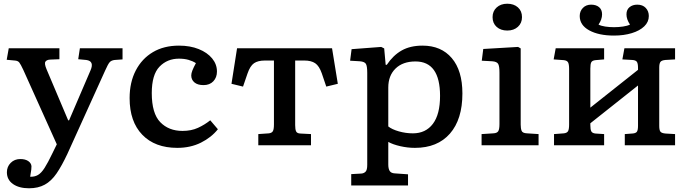

<svg xmlns="http://www.w3.org/2000/svg" viewBox="-20 -780 3696 1031"><path d="M136 231Q82 231 49.5 208Q17 185 17 145Q17 115 37.5 94.5Q58 74 89 74Q115 74 131 84.5Q147 95 149 112Q149 119 148 130.5Q147 142 142 169Q166 170 184 159.5Q202 149 219.5 121.5Q237 94 260 46L285 -5L105 -405Q91 -435 83.5 -444.5Q76 -454 59 -455L16 -459L27 -521H299V-462L249 -460Q231 -459 224 -449Q217 -439 230 -408L346 -134H351L466 -402Q488 -452 443 -458L400 -462L409 -521H638V-461L596 -458Q578 -456 569 -446Q560 -436 545 -402L342 46Q312 110 284 151Q256 192 220.5 211.5Q185 231 136 231Z M932 14Q812 14 744 -56.5Q676 -127 676 -253Q676 -338 709 -401.5Q742 -465 801 -500Q860 -535 941 -535Q1001 -535 1047 -516.5Q1093 -498 1119 -466.5Q1145 -435 1145 -396Q1145 -364 1125.5 -343.5Q1106 -323 1073 -323Q1041 -323 1024 -337.5Q1007 -352 1007 -375Q1007 -386 1013 -401.5Q1019 -417 1032 -441Q1015 -452 992.5 -458.5Q970 -465 941 -465Q878 -465 836.5 -422Q795 -379 795 -280Q795 -171 840.5 -124Q886 -77 960 -77Q1007 -77 1043 -93.5Q1079 -110 1109 -134L1150 -86Q1115 -42 1059 -14Q1003 14 932 14Z M1367 0V-60L1424 -64Q1440 -66 1445.5 -76Q1451 -86 1451 -112V-455H1403Q1365 -455 1344 -440.5Q1323 -426 1309 -385L1285 -315L1223 -330L1253 -521H1763L1794 -330L1732 -315L1708 -386Q1694 -426 1672.5 -440.5Q1651 -455 1614 -455H1565V-108Q1565 -85 1570 -74.5Q1575 -64 1592 -63L1650 -60V0Z M1866 216V155L1920 152Q1934 151 1943 142Q1952 133 1952 105V-389Q1952 -426 1944.5 -437.5Q1937 -449 1912 -451L1860 -454L1868 -516L2027 -528L2043 -520L2051 -432H2057Q2091 -483 2137 -509Q2183 -535 2249 -535Q2349 -535 2406 -468Q2463 -401 2463 -278Q2463 -139 2396 -62.5Q2329 14 2208 14Q2169 14 2129.5 5Q2090 -4 2065 -18V103Q2065 126 2072.5 138Q2080 150 2100 151L2171 156V216ZM2197 -64Q2266 -64 2304.5 -115Q2343 -166 2343 -265Q2343 -450 2211 -450Q2143 -450 2104 -412Q2065 -374 2065 -310V-101Q2085 -85 2122 -74.5Q2159 -64 2197 -64Z M2704 -616Q2669 -616 2647 -635.5Q2625 -655 2625 -688Q2625 -720 2647 -740Q2669 -760 2704 -760Q2739 -760 2761 -740.5Q2783 -721 2783 -688Q2783 -656 2761 -636Q2739 -616 2704 -616ZM2566 0V-60L2629 -64Q2649 -65 2655.5 -75.5Q2662 -86 2662 -114V-390Q2662 -425 2655 -437Q2648 -449 2623 -451L2567 -454L2575 -517L2762 -528L2776 -520V-111Q2776 -90 2781 -77.5Q2786 -65 2810 -64L2872 -60V0Z M2955 0V-60L3008 -64Q3025 -66 3030.5 -76Q3036 -86 3036 -112V-409Q3036 -435 3030.5 -445Q3025 -455 3008 -457L2953 -461L2964 -521H3224V-461L3177 -457Q3160 -455 3155 -445.5Q3150 -436 3150 -412V-202L3406 -405V-416Q3406 -440 3399.5 -448.5Q3393 -457 3375 -458L3322 -461L3333 -521H3605V-461L3553 -458Q3532 -456 3526 -447Q3520 -438 3520 -417V-104Q3520 -82 3526 -73.5Q3532 -65 3553 -63L3605 -60V0H3335V-60L3375 -63Q3393 -64 3399.5 -72Q3406 -80 3406 -105V-321L3150 -118V-108Q3150 -85 3155 -75Q3160 -65 3177 -63L3224 -60V0ZM3277 -589Q3195 -589 3144 -617Q3093 -645 3093 -694Q3093 -720 3110 -737.5Q3127 -755 3154 -755Q3181 -755 3197 -741.5Q3213 -728 3213 -703Q3213 -676 3194 -648Q3207 -641 3229.5 -637.5Q3252 -634 3277 -634Q3302 -634 3325.5 -637.5Q3349 -641 3363 -648Q3344 -676 3344 -703Q3344 -728 3360.5 -741.5Q3377 -755 3402 -755Q3431 -755 3447.5 -737.5Q3464 -720 3464 -694Q3464 -662 3439.5 -638.5Q3415 -615 3372.5 -602Q3330 -589 3277 -589Z"/></svg>

Font: Literata 7pt Medium
Style: Regular
Weight: 500
Designer: Latin by Veronika Burian and Jose Scaglione. Greek by Irene Vlachou. Cyrillic by Vera Evstafieva.
Foundry: TypeTogether
Version: Version 3.002